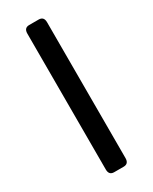

<svg xmlns="http://www.w3.org/2000/svg" viewBox="-185 -745 630 791"><g transform="rotate(-30 130.0 -350.0)"><path d="M107.4 0Q83 0 83 -26.9V-673.3Q83 -700.2 107.4 -700.2H152.3Q176.8 -700.2 176.8 -673.3V-26.9Q176.8 0 152.3 0Z"/></g></svg>

Font: Istok Web
Style: Regular
Weight: 400
Designer: Andrey V. Panov
Foundry: Andrey V. Panov
Version: Version 1.0.2g